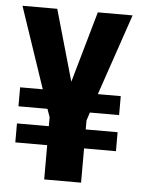

<svg xmlns="http://www.w3.org/2000/svg" viewBox="-49 -686 535 726"><g transform="rotate(5 218.5 -323.5)"><path d="M425 -647 320 -339H407V-267H296L286 -236V-202H407V-130H286V0H146V-130H25V-202H146V-236L135 -267H25V-339H111L7 -647H139L216 -377L293 -647Z"/></g></svg>

Font: Squada One
Style: Regular
Weight: 400
Designer: Joe Prince
Foundry: Joe Prince
Version: Version 1.001